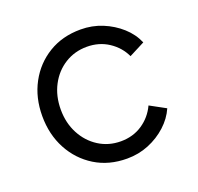

<svg xmlns="http://www.w3.org/2000/svg" viewBox="-103 -659 807 783"><g transform="rotate(-20 300.0 -268.0)"><path d="M55 -269Q55 -349 89 -412Q123 -475 183 -511.5Q243 -548 322 -548Q372 -548 416 -530Q460 -512 494 -481.5Q528 -451 545 -411L477 -376Q457 -419 416 -446Q375 -473 322 -473Q269 -473 226.5 -446.5Q184 -420 159.5 -373.5Q135 -327 135 -268Q135 -210 159.5 -163.5Q184 -117 226.5 -90Q269 -63 322 -63Q375 -63 415.5 -90Q456 -117 477 -162L545 -125Q528 -86 494 -55Q460 -24 416 -6Q372 12 322 12Q243 12 183 -25Q123 -62 89 -125.5Q55 -189 55 -269Z"/></g></svg>

Font: Kosmopol Plus Jakarta Sans
Style: Regular
Weight: 400
Designer: Gumpita Rahayu
Foundry: Tokotype
Version: Version 2.006